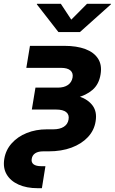

<svg xmlns="http://www.w3.org/2000/svg" viewBox="-44 -781 601 1005"><path d="M153.3 204.1Q95.2 204.1 53 185.1Q10.7 166 -9.3 131.6Q-29.3 97.2 -21.5 50.3Q-13.7 3.4 17.6 -31.2Q48.8 -65.9 96.4 -85Q144 -104 200.7 -104H233.9Q269 -104 290 -117.4Q311 -130.9 314.9 -155.8Q319.3 -180.7 302.5 -194.1Q285.6 -207.5 251 -207.5H122.6L141.6 -322.3H258.3Q291.5 -322.3 311.5 -336.2Q331.5 -350.1 335.9 -375.5Q339.8 -399.4 324.2 -412.6Q308.6 -425.8 275.4 -425.8H93.8L112.8 -541H293.5Q357.4 -541 402.6 -524.2Q447.8 -507.3 469.2 -474.1Q490.7 -440.9 482.4 -391.6Q474.1 -339.8 440.2 -310.5Q406.2 -281.2 355.5 -269.5Q304.7 -257.8 245.6 -257.8H130.9L136.7 -293H259.8Q322.3 -293 369.9 -276.6Q417.5 -260.3 441.2 -227.8Q464.8 -195.3 456.5 -146Q449.2 -98.6 416 -63.2Q382.8 -27.8 330.3 -8.3Q277.8 11.2 210.4 11.2H182.1Q155.8 11.2 140.4 21.2Q125 31.2 122.1 50.3Q118.7 68.8 131.6 78.9Q144.5 88.9 172.4 88.9H193.8L175.3 204.1ZM274.4 -761.2 329.1 -678.2 411.6 -761.2H537.1L536.6 -758.3L374.5 -613.3H261.7L148.9 -758.3L149.4 -761.2Z"/></svg>

Font: Inter 17pt
Style: Bold Italic
Weight: 700
Italic angle: -9.3988°
Version: Version 4.001;git-66647c0bb